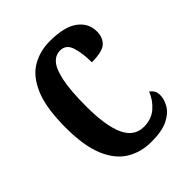

<svg xmlns="http://www.w3.org/2000/svg" viewBox="-164 -642 747 747"><g transform="rotate(-45 210.0 -268.5)"><path d="M237 10Q178 10 133.5 -17.5Q89 -45 64 -105.5Q39 -166 39 -265Q39 -373 65 -434.5Q91 -496 135 -521.5Q179 -547 233 -547Q313 -547 351.5 -518.5Q390 -490 390 -444Q390 -411 370 -392Q350 -373 291 -373Q291 -422 280 -457.5Q269 -493 236 -493Q211 -493 193 -473Q175 -453 164.5 -403.5Q154 -354 154 -266Q154 -162 178.5 -107Q203 -52 257 -52Q299 -52 327 -76.5Q355 -101 368 -135Q378 -128 383.5 -118.5Q389 -109 389 -94Q389 -72 375 -47.5Q361 -23 328 -6.5Q295 10 237 10Z"/></g></svg>

Font: Noto Serif ExtraCondensed SemiBold
Style: Regular
Weight: 600
Width: 2
Designer: Monotype Design Team
Foundry: Monotype Imaging Inc.
Version: Version 2.015; ttfautohint (v1.8.4.7-5d5b)